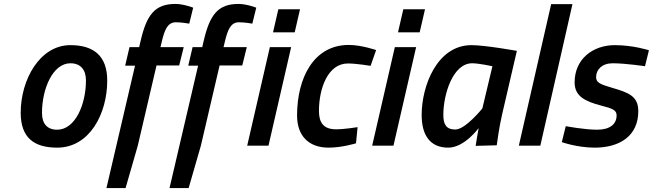

<svg xmlns="http://www.w3.org/2000/svg" viewBox="-20 -739 3312 974"><path d="M270 -81C219 -81 193 -112 193 -166C193 -289 248 -418 337 -418C390 -418 416 -384 416 -331C416 -208 361 -81 270 -81ZM337 -510C182 -510 85 -335 85 -167C85 -41 152 10 270 10C435 10 524 -163 524 -330C524 -455 456 -510 337 -510Z M889 -407 912 -500H794L801 -529C815 -587 830 -626 872 -626C903 -626 940 -619 940 -619L960 -700C960 -700 912 -719 870 -719C766 -719 724 -665 693 -530L686 -500H637L615 -406H665L520 215H617L679 0L774 -407Z M1209 -407 1232 -500H1114L1121 -529C1135 -587 1150 -626 1192 -626C1223 -626 1260 -619 1260 -619L1280 -700C1280 -700 1232 -719 1190 -719C1086 -719 1044 -665 1013 -530L1006 -500H957L935 -406H985L840 215H937L999 0L1094 -407Z M1475 -575 1502 -692H1392L1365 -575ZM1342 0 1457 -500H1349L1234 0Z M1749 -511C1573 -511 1487 -346 1487 -153C1487 -48 1548 10 1647 10C1715 10 1786 -12 1786 -12L1794 -94C1794 -94 1727 -83 1685 -83C1622 -83 1598 -116 1598 -176C1598 -290 1643 -417 1745 -417C1788 -417 1860 -405 1860 -405L1888 -485C1888 -485 1814 -511 1749 -511Z M2109 -575 2136 -692H2026L1999 -575ZM1976 0 2091 -500H1983L1868 0Z M2375 -418C2410 -418 2478 -403 2478 -403L2427 -189C2427 -189 2341 -82 2290 -82C2243 -82 2229 -109 2229 -156C2229 -262 2278 -418 2375 -418ZM2254 10C2336 10 2408 -89 2408 -89C2404 -70 2393 1 2393 1L2500 -2C2500 -2 2512 -95 2527 -158L2602 -481C2602 -481 2441 -510 2372 -510C2196 -510 2119 -301 2119 -156C2119 -58 2158 10 2254 10Z M2721 0 2884 -718H2776L2612 0Z M3272 -484C3272 -484 3193 -510 3099 -510C2989 -510 2895 -441 2895 -321C2895 -251 2947 -225 3031 -203C3085 -189 3108 -181 3108 -154C3108 -108 3073 -81 3009 -81C2945 -81 2850 -99 2850 -99L2830 -18C2830 -18 2908 10 2997 10C3123 10 3218 -49 3218 -175C3218 -251 3170 -269 3084 -294C3022 -312 3004 -321 3004 -348C3004 -386 3034 -418 3088 -418C3153 -418 3252 -403 3252 -403L3272 -484Z"/></svg>

Font: RazerF5 SemiBold
Style: Italic
Weight: 600
Foundry: Razer Inc.
Version: Version 2